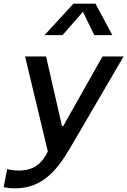

<svg xmlns="http://www.w3.org/2000/svg" viewBox="-46 -830 697 1052"><path d="M198 -637.5H296.5L408.5 -765.5L470.5 -637.5H569.5L477 -810H356.5ZM-26 195.5C-7 199.5 12 202 36 202C178.5 202 261 113 337 -17L631 -520.5H515.5L300.5 -139.5H293.5L206.5 -520.5H91.5L216 0L205 20.5C180 64.5 139 104.5 57 104.5C33.5 104.5 13.5 101.5 -6.5 96.5Z"/></svg>

Font: Monaspace Neon Medium
Style: Italic
Weight: 500
Italic angle: -11°
Designer: Riley Cran & the Lettermatic Team
Foundry: Lettermatic
Version: Version 1.200 (Monaspace Neon)